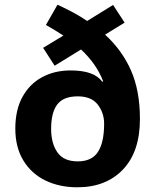

<svg xmlns="http://www.w3.org/2000/svg" viewBox="-20 -785 659 815"><path d="M224 -765Q259 -749 290.5 -732Q322 -715 350 -696L460 -764L509 -689L426 -638Q499 -571 536.5 -485Q574 -399 574 -280Q574 -141 502 -65.5Q430 10 308 10Q232 10 172.5 -19Q113 -48 79 -104Q45 -160 45 -239Q45 -318 75 -373Q105 -428 158 -457Q211 -486 280 -486Q380 -486 414 -438L418 -440Q402 -480 379 -512.5Q356 -545 324 -575L212 -506L163 -582L249 -634Q232 -645 213.5 -656.5Q195 -668 175 -679ZM310 -376Q249 -376 223 -341.5Q197 -307 197 -238Q197 -177 223.5 -138.5Q250 -100 310 -100Q370 -100 396 -140.5Q422 -181 422 -260Q422 -306 395 -341Q368 -376 310 -376Z"/></svg>

Font: Noto Sans Balinese
Style: Bold
Weight: 700
Designer: Aditya Bayu, David Williams
Foundry: David Williams
Version: Version 2.005; ttfautohint (v1.8.4.7-5d5b)